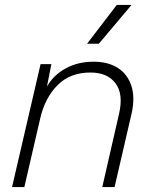

<svg xmlns="http://www.w3.org/2000/svg" viewBox="-20 -761 622 781"><path d="M29 0 145 -500H189L171 -409Q198 -456 247.5 -483Q297 -510 361 -510Q420 -510 459.5 -484.5Q499 -459 514.5 -411.5Q530 -364 515 -298L446 0H396L464 -297Q483 -378 450 -422Q417 -466 348 -466Q265 -466 214 -414.5Q163 -363 144 -281L79 0ZM455 -741H515L382 -583H334Z"/></svg>

Font: Work Sans Light
Style: Italic
Weight: 300
Italic angle: -13°
Designer: Wei Huang
Foundry: Wei Huang
Version: Version 2.010; ttfautohint (v1.8.3)